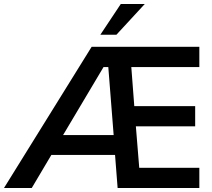

<svg xmlns="http://www.w3.org/2000/svg" viewBox="-40 -948 1067 968"><path d="M622 -610 637 -413H944V-311H645L662 -102H965V0H553L540 -167H219L120 0H-20L422 -712H965V-610ZM506 -610H482L278 -267H533ZM466 -773 569 -928H690L547 -773Z"/></svg>

Font: Muli
Style: Bold
Weight: 700
Designer: Vernon Adams
Foundry: Vernon Adams
Version: Version 2.001